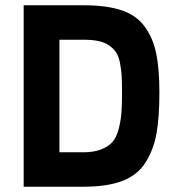

<svg xmlns="http://www.w3.org/2000/svg" viewBox="-20 -710 666 730"><path d="M297 0H70V-690H297Q385 -690 442 -671Q499 -652 530.5 -608.5Q562 -565 574 -506.5Q586 -448 586 -358Q586 -263 575 -202Q564 -141 533.5 -92.5Q503 -44 445 -22Q387 0 297 0ZM444 -358Q444 -397 442.5 -422Q441 -447 436 -472Q431 -497 421 -511.5Q411 -526 394.5 -537.5Q378 -549 354 -554Q330 -559 297 -559H206V-131H297Q336 -131 363.5 -141.5Q391 -152 406.5 -169Q422 -186 430.5 -217Q439 -248 441.5 -279Q444 -310 444 -358Z"/></svg>

Font: TitilliumText22L Xb
Style: Bold
Weight: 400
Designer: Campivisivi
Foundry: Campivisivi
Version: 1.000